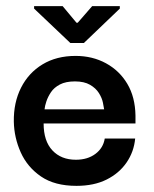

<svg xmlns="http://www.w3.org/2000/svg" viewBox="-20 -595 502 625"><path d="M229 10Q158 10 113.5 -20.5Q69 -51 47.5 -99Q26 -147 25 -199Q24 -261 48.5 -309.5Q73 -358 118.5 -385.5Q164 -413 226 -413Q281 -413 325 -389Q369 -365 394.5 -322Q420 -279 421 -219Q421 -217 421 -207.5Q421 -198 421 -193H122Q122 -136 150.5 -105.5Q179 -75 227 -75Q265 -75 290.5 -94Q316 -113 321 -144H420Q416 -101 392 -66Q368 -31 327 -10.5Q286 10 229 10ZM125 -239H319Q318 -246 315 -261Q312 -276 302 -292Q292 -308 273 -319Q254 -330 224 -330Q194 -330 175 -320Q156 -310 146 -295Q136 -280 131 -265Q126 -250 125 -239ZM209 -455 91 -567V-575H184L229 -521H233L280 -575H370V-567L253 -455Z"/></svg>

Font: Darker Grotesque
Style: Bold
Weight: 700
Designer: Gabriel Lam
Foundry: TypeRant
Version: Version 1.000;gftools[0.9.28]